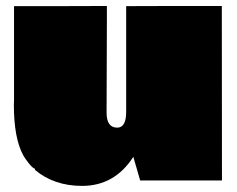

<svg xmlns="http://www.w3.org/2000/svg" viewBox="-20 -604 791 642"><path d="M337.4 -537.1 336.4 -227.1Q336.4 -177.2 372.1 -177.2Q401.9 -177.2 401.9 -230V-583.5L562.5 -584H721.7L722.2 -0.5H448.7L425.8 -79.6Q363.3 17.6 254.4 17.6Q160.6 17.6 96.7 -36.1L97.2 -39.6Q88.9 -42 76.7 -57.4Q64.5 -72.8 58.1 -84Q26.4 -141.6 26.4 -253.4L26.9 -269V-583.5H182.1L337.4 -584Z"/></svg>

Font: Bowlby One
Style: Regular
Weight: 400
Designer: vernon adams
Foundry: vernon adams
Version: Version 1.000